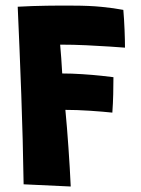

<svg xmlns="http://www.w3.org/2000/svg" viewBox="-20 -676 514 699"><path d="M237.5 3 66 -5Q63.5 -166.5 57.5 -331Q51.5 -495.5 44.5 -651.5Q99 -654.5 150.2 -655.2Q201.5 -656 247.5 -655.5Q304.5 -655.5 350 -651Q395.5 -646.5 429 -640Q432 -604.5 433.5 -567Q435 -529.5 435 -502.5Q416 -504 379 -506.5Q342 -509 295 -511.2Q248 -513.5 199 -513.5Q201 -495 203 -464.2Q205 -433.5 206.5 -408.5Q241 -408.5 279.2 -406Q317.5 -403.5 348.5 -400.2Q379.5 -397 393 -395Q393 -365.5 392.2 -333.2Q391.5 -301 389 -266Q356.5 -269.5 307.8 -272.8Q259 -276 218 -276Q224 -214 229.2 -138.5Q234.5 -63 237.5 3Z"/></svg>

Font: Grandstander
Style: Bold
Weight: 700
Designer: Tyler Finck
Foundry: Etcetera Type Co
Version: Version 1.200; ttfautohint (v1.8.3)